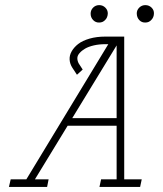

<svg xmlns="http://www.w3.org/2000/svg" viewBox="-20 -734 640 754"><path d="M369.6 -645.5Q355.5 -645 345.7 -655.3Q335.9 -665.5 335.9 -680.2Q335.9 -694.3 345.7 -704.1Q355.5 -713.9 369.6 -713.9Q383.8 -713.9 393.8 -703.9Q403.8 -693.8 403.3 -680.2Q402.3 -665 393.6 -656.2Q384.3 -645.5 369.6 -645.5ZM550.8 -713.9Q565.4 -713.9 575.4 -703.9Q585.4 -693.8 584.5 -680.2Q584 -666 574.7 -656.2Q565.4 -645.5 550.8 -645.5Q536.6 -645 527.1 -655Q517.6 -665 517.1 -680.2Q516.6 -693.8 526.6 -703.9Q536.6 -713.9 550.8 -713.9ZM467.8 -590.3V-29.8H536.6L530.3 0H370.6L377 -29.8H438V-240.2H245.6L117.2 -29.8H170.9L165 0H15.1L22 -29.8H83.5L405.3 -560.5H393.6Q369.1 -560.5 348.4 -555.7Q327.6 -550.8 314.5 -543.2Q301.3 -535.6 292.5 -525.6Q283.7 -515.6 283.7 -505.4Q283.7 -495.1 289.1 -484.9L304.7 -460.9L282.2 -440.4L264.2 -467.8Q254.4 -482.9 253.4 -499.8Q252.4 -516.6 261.5 -532.5Q270.5 -548.3 287.1 -561.3Q303.7 -574.2 331.5 -582.3Q359.4 -590.3 393.6 -590.3ZM263.7 -270H438V-555.7Z"/></svg>

Font: Compagnon Light Italic
Style: Regular
Weight: 400
Italic angle: -12°
Designer: Valentin Papon
Foundry: Velvetyne Type Foundry
Version: Version 1.000;PS 001.000;hotconv 1.0.88;makeotf.lib2.5.64775